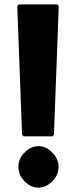

<svg xmlns="http://www.w3.org/2000/svg" viewBox="-20 -852 348 879"><path d="M81 -235 88 -228H220L227 -235L249 -825L242 -832H66L59 -825ZM64 -88C64 -64 74 -41 90 -25L97 -18C112 -3 133 7 156 7C178 7 198 -2 214 -17L215 -18L222 -25C238 -41 248 -64 248 -88C248 -112 238 -135 222 -151L215 -158C200 -173 179 -183 156 -183C134 -183 114 -174 98 -159L97 -158L90 -151C74 -135 64 -112 64 -88Z"/></svg>

Font: Hussar Woodtype
Style: Blk
Weight: 900
Foundry: Cannot Into Space Fonts
Version: Version 1.07